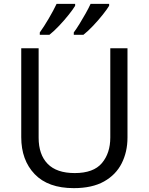

<svg xmlns="http://www.w3.org/2000/svg" viewBox="-20 -964 771 994"><path d="M640 -252Q640 -178 610 -118.5Q580 -59 518.5 -24.5Q457 10 362 10Q229 10 159.5 -62.5Q90 -135 90 -254V-714H180V-251Q180 -164 226.5 -116Q273 -68 367 -68Q464 -68 507.5 -119.5Q551 -171 551 -252V-714H640ZM545 -934Q535 -917 512 -888Q489 -859 462 -830.5Q435 -802 412 -784H362V-796Q376 -815 392 -841Q408 -867 423.5 -894.5Q439 -922 449 -944H545ZM369 -934Q359 -917 336 -888Q313 -859 286 -830.5Q259 -802 236 -784H186V-796Q207 -825 232 -867.5Q257 -910 273 -944H369Z"/></svg>

Font: Noto Sans Old Turkic
Style: Regular
Weight: 400
Designer: Monotype Design Team
Foundry: Monotype Imaging Inc.
Version: Version 2.003; ttfautohint (v1.8.4.7-5d5b)